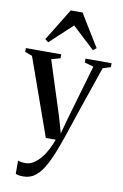

<svg xmlns="http://www.w3.org/2000/svg" viewBox="-118 -844 742 1157"><g transform="rotate(10 253.0 -265.5)"><path d="M110 252Q93.5 252 81.2 249.8Q69 247.5 62.5 244V163.5Q70 166.5 82.5 168.5Q95 170.5 107.5 170.5Q134.5 170.5 158 155.5Q181.5 140.5 201.8 116Q222 91.5 237.5 61.2Q253 31 264 0H203.5L35.5 -473L-9 -489V-512.5H207.5V-488.5L153 -473L261 -136L287.5 -42.5L312 -133L411 -473L356 -488.5V-512.5H515.5V-488.5L467.5 -473Q446 -409.5 423.5 -344.8Q401 -280 380.8 -220Q360.5 -160 343.8 -110.2Q327 -60.5 315.8 -27.2Q304.5 6 300.5 16Q272 96.5 244.2 148.8Q216.5 201 184.5 226.5Q152.5 252 110 252ZM117.5 -570.5 97 -586 218 -783H290L411 -586L390.5 -570.5L254 -697.5Z"/></g></svg>

Font: Merriweather 120pt Medium
Style: Regular
Weight: 500
Version: Version 2.100